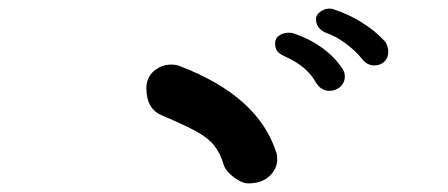

<svg xmlns="http://www.w3.org/2000/svg" viewBox="-20 -642 1040 446"><path d="M624 -272Q624 -250 606 -233Q588 -216 557 -216Q542 -216 523.5 -230Q505 -244 500 -258Q492 -286 477.5 -304Q463 -322 436.5 -336.5Q410 -351 356 -374Q320 -389 320 -437Q320 -462 337.5 -477Q355 -492 378 -492Q390 -492 399 -488Q581 -418 622 -287Q624 -282 624 -272ZM822 -504Q806 -524 783 -541Q760 -558 739 -565Q714 -575 714 -598Q714 -607 723 -614Q732 -621 743 -622Q750 -622 753 -621Q788 -610 819.5 -590.5Q851 -571 873 -547Q880 -540 882 -524Q882 -507 872.5 -498.5Q863 -490 850 -490Q833 -490 822 -504ZM714 -450Q694 -487 644 -510Q630 -516 624.5 -522.5Q619 -529 619 -542Q619 -553 628.5 -559.5Q638 -566 651 -566Q660 -566 666 -563Q701 -551 729.5 -530Q758 -509 775 -483Q781 -474 781 -465Q781 -450 770.5 -440.5Q760 -431 745 -431Q726 -431 714 -450Z"/></svg>

Font: Tsukimi Rounded
Style: Bold
Weight: 700
Designer: Takashi Funayama
Foundry: Takashi Funayama
Version: Version 1.032; ttfautohint (v1.8.3)